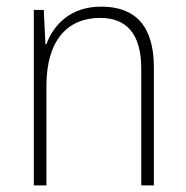

<svg xmlns="http://www.w3.org/2000/svg" viewBox="-20 -610 562 579"><path d="M285 -590C193 -590 142 -536 120 -477H117L112 -580H82V-51H120V-351C120 -489 184 -556 282 -556C361 -556 406 -509 406 -402V-51H444V-407C444 -533 387 -590 285 -590Z"/></svg>

Font: Noto Sans Tamil UI SemiCondensed ExtraLight
Style: Regular
Weight: 200
Width: 4
Designer: Jelle Bosma - Monotype Design Team
Foundry: Monotype Imaging Inc.
Version: Version 2.004